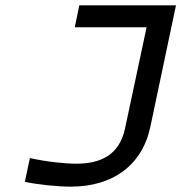

<svg xmlns="http://www.w3.org/2000/svg" viewBox="-20 -690 679 719"><path d="M266 -77C224 -77 155 -84 92 -98L73 -9C120 1 195 9 245 9C400 9 512 -69 543 -215L639 -670H277L260 -588H529L448 -208C427 -110 357 -77 266 -77Z"/></svg>

Font: LT Wave Mono
Style: Italic
Weight: 400
Designer: Daniel Lyons
Version: Version 2.5 (Glyphs App)